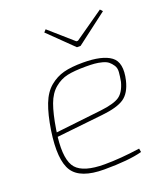

<svg xmlns="http://www.w3.org/2000/svg" viewBox="-131 -792 788 898"><g transform="rotate(-20 263.0 -343.0)"><path d="M309 -569 189 -686 200 -698 316 -596H324L470 -698L481 -686L327 -569ZM420 -24 423 -6Q356 12 234 12Q116 12 78.5 -45.5Q41 -103 62 -244Q74 -321 93 -370Q112 -419 144 -445.5Q176 -472 214 -482Q252 -492 310 -492Q406 -492 448.5 -460.5Q491 -429 471 -344Q457 -286 422.5 -262.5Q388 -239 312 -231L81 -206Q68 -92 104 -51Q140 -10 244 -10Q322 -10 420 -24ZM84 -227 313 -253Q380 -261 407 -279.5Q434 -298 447 -346Q452 -373 453.5 -393Q455 -413 446 -426.5Q437 -440 426.5 -448.5Q416 -457 397 -462Q378 -467 360 -468.5Q342 -470 317 -470Q259 -470 224.5 -462.5Q190 -455 160.5 -430.5Q131 -406 114.5 -361Q98 -316 86 -241Z"/></g></svg>

Font: Ezarion Thin
Style: Italic
Weight: 250
Italic angle: -8°
Designer: Natanael Gama
Version: Version 1.001;PS 001.001;hotconv 1.0.70;makeotf.lib2.5.58329